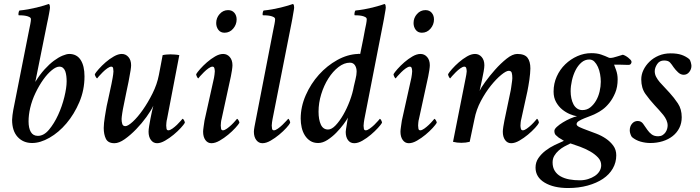

<svg xmlns="http://www.w3.org/2000/svg" viewBox="-20 -715 3530 968"><path d="M279 -379Q263 -379 241 -361Q219 -343 198 -313.5Q177 -284 159 -246.5Q141 -209 132 -170Q124 -135 124 -103Q124 -69 135.5 -49.5Q147 -30 171 -30Q201 -30 227 -61Q253 -92 273 -135.5Q293 -179 304.5 -226Q316 -273 316 -305Q316 -318 314.5 -331Q313 -344 309.5 -354.5Q306 -365 298.5 -372Q291 -379 279 -379ZM158 -302Q180 -338 204.5 -365Q229 -392 252 -409Q275 -426 295.5 -434.5Q316 -443 329 -443Q367 -443 386.5 -413Q406 -383 406 -330Q406 -261 380 -200Q354 -139 315 -93Q276 -47 229.5 -20.5Q183 6 142 6Q97 6 69 -24.5Q41 -55 41 -111Q41 -119 43 -135Q45 -151 47 -161L127 -565Q130 -579 133 -594.5Q136 -610 136 -618Q136 -625 128.5 -629Q121 -633 111 -635Q101 -637 90.5 -637.5Q80 -638 74 -638Q72 -641 73.5 -650Q75 -659 78 -662Q99 -664 121.5 -668Q144 -672 164.5 -677Q185 -682 201.5 -687Q218 -692 226 -695Q230 -693 231 -687Q232 -681 232 -676Q232 -673 230.5 -664.5Q229 -656 227 -644.5Q225 -633 222.5 -621Q220 -609 218 -600Z M729 -51Q729 -62 732 -80Q735 -98 738.5 -116.5Q742 -135 746 -153Q750 -171 753 -182Q742 -158 718.5 -125.5Q695 -93 666.5 -63.5Q638 -34 609 -13.5Q580 7 557 7Q525 7 514 -15Q503 -37 503 -70Q503 -81 504.5 -95.5Q506 -110 508.5 -125.5Q511 -141 513.5 -155.5Q516 -170 518 -181Q521 -193 525 -212.5Q529 -232 533.5 -252Q538 -272 542 -291.5Q546 -311 548 -323Q549 -327 550.5 -339Q552 -351 552 -355Q552 -362 550.5 -370.5Q549 -379 541 -379Q533 -379 521 -370.5Q509 -362 498 -351Q487 -340 479 -331Q471 -322 470 -320Q467 -320 462.5 -328Q458 -336 458 -341Q463 -350 478 -367Q493 -384 512.5 -401Q532 -418 554 -430.5Q576 -443 594 -443Q614 -443 627.5 -427.5Q641 -412 641 -386Q641 -378 638.5 -361Q636 -344 633 -330Q633 -327 628 -302.5Q623 -278 617 -250Q610 -217 602 -176Q601 -172 599.5 -163.5Q598 -155 596.5 -145.5Q595 -136 594 -127.5Q593 -119 593 -115Q593 -101 596.5 -90Q600 -79 612 -79Q625 -79 649.5 -101.5Q674 -124 700 -161Q726 -198 749 -244Q772 -290 781 -337Q786 -362 790.5 -386.5Q795 -411 800 -437Q808 -439 819.5 -440Q831 -441 839 -441Q847 -441 861 -440Q875 -439 884 -437L822 -114Q820 -108 819 -97Q818 -86 818 -82Q818 -75 819.5 -66.5Q821 -58 829 -58Q837 -58 849 -66.5Q861 -75 872 -85.5Q883 -96 891 -105.5Q899 -115 900 -116Q904 -116 908 -108.5Q912 -101 912 -96Q907 -87 891.5 -70Q876 -53 855.5 -36Q835 -19 812.5 -6Q790 7 772 7Q753 7 741 -9Q729 -25 729 -51Z M1130 -664Q1150 -664 1161.5 -650.5Q1173 -637 1173 -617Q1173 -591 1155.5 -570.5Q1138 -550 1112 -550Q1092 -550 1081 -564.5Q1070 -579 1070 -599Q1070 -625 1087.5 -644.5Q1105 -664 1130 -664ZM1059 -323Q1060 -327 1061.5 -339Q1063 -351 1063 -355Q1063 -362 1061 -370.5Q1059 -379 1051 -379Q1043 -379 1031 -370.5Q1019 -362 1008 -351Q997 -340 989 -331Q981 -322 980 -320Q977 -320 973 -328Q969 -336 969 -341Q974 -350 989 -367Q1004 -384 1023.5 -401Q1043 -418 1064.5 -430.5Q1086 -443 1105 -443Q1125 -443 1138.5 -427.5Q1152 -412 1152 -386Q1152 -378 1149.5 -361Q1147 -344 1144 -330L1097 -114Q1095 -108 1094 -97Q1093 -86 1093 -82Q1093 -75 1094.5 -66.5Q1096 -58 1104 -58Q1112 -58 1124 -66.5Q1136 -75 1147 -85.5Q1158 -96 1166 -105.5Q1174 -115 1175 -116Q1178 -116 1182.5 -108.5Q1187 -101 1187 -96Q1182 -87 1166.5 -70Q1151 -53 1130.5 -36Q1110 -19 1087.5 -6Q1065 7 1046 7Q1027 7 1015.5 -9Q1004 -25 1004 -51Q1004 -59 1006.5 -76Q1009 -93 1011 -107Z M1358 -565Q1361 -579 1364 -594.5Q1367 -610 1367 -618Q1367 -625 1359.5 -629Q1352 -633 1342 -635Q1332 -637 1321.5 -637.5Q1311 -638 1305 -638Q1303 -641 1304.5 -650Q1306 -659 1309 -662Q1330 -664 1352.5 -668Q1375 -672 1395.5 -677Q1416 -682 1432.5 -687Q1449 -692 1457 -695Q1461 -693 1462 -687Q1463 -681 1463 -676Q1463 -673 1461.5 -664.5Q1460 -656 1458 -644.5Q1456 -633 1454 -621Q1452 -609 1450 -600L1354 -114Q1353 -111 1351.5 -98.5Q1350 -86 1350 -82Q1350 -75 1351.5 -66.5Q1353 -58 1361 -58Q1369 -58 1381 -66.5Q1393 -75 1404 -85.5Q1415 -96 1423.5 -105.5Q1432 -115 1433 -116Q1436 -116 1439.5 -108.5Q1443 -101 1443 -96Q1439 -87 1423.5 -70Q1408 -53 1387.5 -36Q1367 -19 1344.5 -6Q1322 7 1303 7Q1284 7 1272 -9Q1260 -25 1260 -51Q1260 -59 1263 -76Q1266 -93 1269 -107Z M1634 -62Q1652 -62 1672 -83Q1692 -104 1710.5 -136Q1729 -168 1743.5 -206.5Q1758 -245 1764 -280Q1767 -294 1772.5 -316Q1778 -338 1778 -354Q1778 -373 1769.5 -386Q1761 -399 1744 -399Q1715 -399 1686.5 -377Q1658 -355 1635.5 -319.5Q1613 -284 1599.5 -240Q1586 -196 1586 -152Q1586 -112 1597.5 -87Q1609 -62 1634 -62ZM1584 6Q1561 6 1544.5 -4.5Q1528 -15 1517 -32.5Q1506 -50 1501 -72Q1496 -94 1496 -117Q1496 -177 1521.5 -235Q1547 -293 1588 -338.5Q1629 -384 1680.5 -412.5Q1732 -441 1784 -443Q1786 -444 1790 -443.5Q1794 -443 1796 -443Q1800 -461 1804 -482.5Q1808 -504 1812 -522Q1816 -544 1820 -565Q1823 -578 1826 -594Q1829 -610 1829 -618Q1829 -625 1821.5 -629Q1814 -633 1804.5 -635Q1795 -637 1784.5 -637.5Q1774 -638 1768 -638Q1766 -641 1767.5 -650Q1769 -659 1772 -662Q1793 -664 1815.5 -668Q1838 -672 1858 -677Q1878 -682 1894.5 -687Q1911 -692 1919 -695Q1923 -693 1924 -687Q1925 -681 1925 -676Q1925 -673 1923.5 -664.5Q1922 -656 1920 -644.5Q1918 -633 1916 -621Q1914 -609 1912 -600L1817 -114Q1816 -111 1814.5 -98Q1813 -85 1813 -81Q1813 -74 1814.5 -66Q1816 -58 1824 -58Q1832 -58 1844 -66.5Q1856 -75 1867 -85.5Q1878 -96 1886 -105.5Q1894 -115 1895 -116Q1898 -116 1902 -108.5Q1906 -101 1906 -96Q1901 -87 1885.5 -70Q1870 -53 1850 -36Q1830 -19 1807.5 -6Q1785 7 1766 7Q1746 7 1734.5 -8.5Q1723 -24 1723 -50Q1723 -54 1724.5 -64Q1726 -74 1728 -85.5Q1730 -97 1731.5 -107.5Q1733 -118 1734 -122Q1728 -110 1712 -88.5Q1696 -67 1675.5 -46Q1655 -25 1631 -9.5Q1607 6 1584 6Z M2125 -664Q2145 -664 2156.5 -650.5Q2168 -637 2168 -617Q2168 -591 2150.5 -570.5Q2133 -550 2107 -550Q2087 -550 2076 -564.5Q2065 -579 2065 -599Q2065 -625 2082.5 -644.5Q2100 -664 2125 -664ZM2054 -323Q2055 -327 2056.5 -339Q2058 -351 2058 -355Q2058 -362 2056 -370.5Q2054 -379 2046 -379Q2038 -379 2026 -370.5Q2014 -362 2003 -351Q1992 -340 1984 -331Q1976 -322 1975 -320Q1972 -320 1968 -328Q1964 -336 1964 -341Q1969 -350 1984 -367Q1999 -384 2018.5 -401Q2038 -418 2059.5 -430.5Q2081 -443 2100 -443Q2120 -443 2133.5 -427.5Q2147 -412 2147 -386Q2147 -378 2144.5 -361Q2142 -344 2139 -330L2092 -114Q2090 -108 2089 -97Q2088 -86 2088 -82Q2088 -75 2089.5 -66.5Q2091 -58 2099 -58Q2107 -58 2119 -66.5Q2131 -75 2142 -85.5Q2153 -96 2161 -105.5Q2169 -115 2170 -116Q2173 -116 2177.5 -108.5Q2182 -101 2182 -96Q2177 -87 2161.5 -70Q2146 -53 2125.5 -36Q2105 -19 2082.5 -6Q2060 7 2041 7Q2022 7 2010.5 -9Q1999 -25 1999 -51Q1999 -59 2001.5 -76Q2004 -93 2006 -107Z M2422 -386Q2422 -375 2418.5 -355Q2415 -335 2410.5 -314.5Q2406 -294 2402.5 -277.5Q2399 -261 2398 -257Q2404 -271 2426 -301.5Q2448 -332 2476 -363.5Q2504 -395 2534 -419Q2564 -443 2588 -443Q2625 -443 2639.5 -424Q2654 -405 2654 -370Q2654 -358 2652.5 -343.5Q2651 -329 2649 -313Q2647 -297 2644 -282Q2641 -267 2639 -255L2608 -114Q2606 -108 2605 -97Q2604 -86 2604 -82Q2604 -75 2606 -66.5Q2608 -58 2616 -58Q2624 -58 2636 -66.5Q2648 -75 2659 -85.5Q2670 -96 2678 -105.5Q2686 -115 2687 -116Q2690 -116 2693.5 -108.5Q2697 -101 2697 -96Q2693 -87 2677.5 -70Q2662 -53 2641.5 -36Q2621 -19 2598.5 -6Q2576 7 2557 7Q2538 7 2526.5 -9Q2515 -25 2515 -51Q2515 -59 2517.5 -76Q2520 -93 2523 -107L2555 -260Q2556 -264 2557 -272.5Q2558 -281 2559.5 -290.5Q2561 -300 2562 -308.5Q2563 -317 2563 -321Q2563 -338 2560 -348Q2557 -358 2545 -358Q2532 -358 2507 -337.5Q2482 -317 2455 -283.5Q2428 -250 2404.5 -206Q2381 -162 2372 -114Q2366 -84 2360 -57Q2354 -30 2348 0Q2328 5 2306 5Q2284 5 2264 0L2328 -323Q2329 -327 2331 -339Q2333 -351 2333 -355Q2333 -362 2331 -370.5Q2329 -379 2321 -379Q2313 -379 2301 -370.5Q2289 -362 2278 -351Q2267 -340 2259 -331Q2251 -322 2250 -320Q2247 -320 2243 -328Q2239 -336 2239 -341Q2244 -350 2259 -367Q2274 -384 2293.5 -401Q2313 -418 2334.5 -430.5Q2356 -443 2375 -443Q2395 -443 2408.5 -427.5Q2422 -412 2422 -386Z M2951 -415Q2929 -415 2911.5 -400Q2894 -385 2882 -361.5Q2870 -338 2863.5 -309.5Q2857 -281 2857 -255Q2857 -237 2860.5 -220Q2864 -203 2871 -189.5Q2878 -176 2889.5 -168Q2901 -160 2916 -160Q2939 -160 2956 -173.5Q2973 -187 2985 -207.5Q2997 -228 3003 -253.5Q3009 -279 3009 -303Q3009 -321 3005.5 -341Q3002 -361 2994.5 -377.5Q2987 -394 2976.5 -404.5Q2966 -415 2951 -415ZM2903 194Q2925 194 2944.5 188Q2964 182 2979 172Q2994 162 3002.5 148Q3011 134 3011 118Q3011 96 2995 79Q2979 62 2955.5 48.5Q2932 35 2905 25Q2878 15 2856 8Q2841 15 2825.5 23.5Q2810 32 2796.5 44Q2783 56 2774.5 70.5Q2766 85 2766 104Q2766 129 2777 146.5Q2788 164 2807 174.5Q2826 185 2850.5 189.5Q2875 194 2903 194ZM2961 -447Q2990 -447 3010.5 -440Q3031 -433 3050 -424Q3051 -423 3057 -423Q3070 -423 3090.5 -430Q3111 -437 3120 -439Q3125 -438 3132.5 -434Q3140 -430 3147 -424.5Q3154 -419 3159 -413.5Q3164 -408 3164 -403Q3164 -398 3160.5 -393Q3157 -388 3151 -388Q3147 -388 3139 -388Q3131 -388 3121.5 -388.5Q3112 -389 3103 -389Q3094 -389 3088 -389H3076Q3078 -384 3086 -362Q3094 -340 3094 -315Q3094 -276 3081.5 -246.5Q3069 -217 3052 -196Q3035 -175 3017.5 -162.5Q3000 -150 2989 -145Q2977 -138 2959.5 -131.5Q2942 -125 2926 -118.5Q2910 -112 2898.5 -105Q2887 -98 2887 -89Q2887 -81 2902 -74Q2917 -67 2939 -59Q2961 -51 2987 -41Q3013 -31 3035 -16Q3057 -1 3072 19.5Q3087 40 3087 68Q3087 104 3069.5 134.5Q3052 165 3020 186.5Q2988 208 2943 220.5Q2898 233 2844 233Q2771 233 2725.5 205.5Q2680 178 2680 130Q2680 103 2694.5 82Q2709 61 2730.5 44.5Q2752 28 2777 16Q2802 4 2823 -5Q2817 -9 2812 -12Q2807 -15 2803 -17.5Q2799 -20 2797 -21Q2789 -27 2782 -34Q2775 -41 2775 -55Q2775 -64 2787.5 -75.5Q2800 -87 2818 -98Q2836 -109 2855.5 -117.5Q2875 -126 2889 -129Q2874 -131 2853.5 -139.5Q2833 -148 2814.5 -163Q2796 -178 2783.5 -200.5Q2771 -223 2771 -253Q2771 -294 2787 -329.5Q2803 -365 2830 -391Q2857 -417 2891 -432Q2925 -447 2961 -447Z M3361 -446Q3394 -446 3416 -438.5Q3438 -431 3455 -417Q3460 -412 3463 -400Q3466 -388 3466 -383Q3466 -366 3455 -352Q3444 -338 3427 -338Q3412 -338 3399 -350Q3386 -362 3376 -376Q3367 -390 3358 -400Q3349 -410 3328 -410Q3305 -410 3293 -391.5Q3281 -373 3281 -356Q3281 -341 3288 -327.5Q3295 -314 3306.5 -300.5Q3318 -287 3331 -274Q3344 -261 3356 -247Q3378 -223 3397.5 -194Q3417 -165 3417 -124Q3417 -94 3405 -70Q3393 -46 3371.5 -29Q3350 -12 3321 -3Q3292 6 3259 6Q3234 6 3209.5 -1Q3185 -8 3166 -24Q3162 -29 3158.5 -39Q3155 -49 3155 -57Q3155 -78 3166.5 -91.5Q3178 -105 3195 -105Q3212 -105 3222 -91.5Q3232 -78 3244 -60Q3253 -47 3265.5 -37.5Q3278 -28 3298 -28Q3311 -28 3320 -33.5Q3329 -39 3335 -47.5Q3341 -56 3343.5 -65.5Q3346 -75 3346 -82Q3346 -96 3340 -109.5Q3334 -123 3324 -135.5Q3314 -148 3302.5 -160.5Q3291 -173 3280 -185Q3255 -212 3234 -241.5Q3213 -271 3213 -315Q3213 -339 3224 -362Q3235 -385 3254.5 -404Q3274 -423 3301 -434.5Q3328 -446 3361 -446Z"/></svg>

Font: Vermiglione Medium
Style: Italic
Weight: 500
Italic angle: -11°
Version: Version 1.000